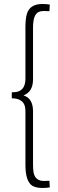

<svg xmlns="http://www.w3.org/2000/svg" viewBox="-20 -768 291 962"><path d="M229.5 170.9 227.5 137.7Q218.8 138.7 200.2 138.7Q157.2 138.7 148.4 97.7Q145.5 81.1 145.5 55.7V-212.9Q144.5 -275.4 97.7 -290Q144.5 -307.6 145.5 -368.2V-629.9Q145.5 -695.3 173.8 -708Q184.6 -712.9 200.2 -712.9Q220.7 -712.9 227.5 -711.9L229.5 -745.1Q212.9 -748 192.4 -748Q128.9 -748 114.3 -697.3Q107.4 -672.9 107.4 -631.8V-374Q107.4 -317.4 64.5 -307.6Q52.7 -305.7 39.1 -305.7V-275.4Q95.7 -275.4 105.5 -232.4Q107.4 -220.7 107.4 -207V57.6Q107.4 141.6 142.6 163.1Q162.1 173.8 192.4 173.8Q213.9 173.8 229.5 170.9Z"/></svg>

Font: Yaldevi Colombo ExtraLight
Style: Regular
Weight: 275
Designer: Sol Matas, Denzil Rajitha, Kosala Senevirathne and Pathum Egodawatta
Foundry: Mooniak
Version: Version 1.020 ; ttfautohint (v1.6)